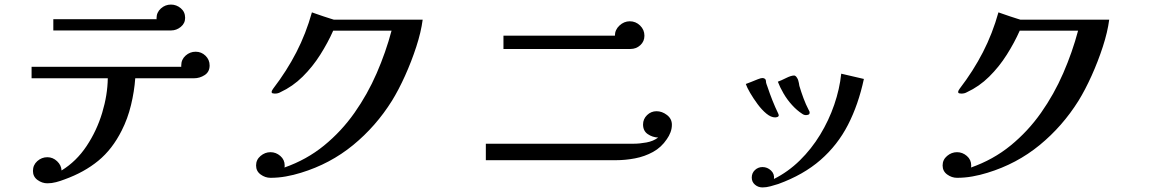

<svg xmlns="http://www.w3.org/2000/svg" viewBox="-20 -765 5040 839"><path d="M896 -479Q896 -451 874.5 -437Q853 -423 828 -423H571Q567 -366 552.5 -306Q538 -246 512 -195Q471 -113 409.5 -62.5Q348 -12 262 19Q244 26 225 31Q206 36 187 36Q164 36 144 21.5Q124 7 124 -18Q124 -44 143 -61Q162 -78 187 -78Q211 -78 229.5 -60.5Q248 -43 249 -20Q314 -60 358.5 -127Q403 -194 426.5 -272Q450 -350 451 -423H118V-473H772Q772 -475 772 -476.5Q772 -478 772 -479Q772 -505 791 -522Q810 -539 835 -539Q860 -539 878 -521.5Q896 -504 896 -479ZM789 -687Q789 -663 770 -647.5Q751 -632 728 -632H213V-681H665Q664 -682 664 -685Q664 -711 683 -728Q702 -745 727 -745Q751 -745 770 -729Q789 -713 789 -687Z M1827 -679Q1820 -625 1799 -560.5Q1778 -496 1750 -434Q1722 -372 1693 -325Q1623 -213 1523 -131Q1423 -49 1295 -10Q1263 0 1229.5 6Q1196 12 1162 12Q1139 12 1119 -2.5Q1099 -17 1099 -42Q1099 -67 1118.5 -83.5Q1138 -100 1162 -100Q1186 -100 1205 -83.5Q1224 -67 1224 -42Q1224 -36 1223 -33Q1320 -67 1396 -129Q1472 -191 1529 -272Q1586 -353 1626 -445Q1666 -537 1691 -631H1436Q1413 -579 1379.5 -526Q1346 -473 1302.5 -430Q1259 -387 1205 -362Q1195 -356 1181 -356Q1178 -356 1172.5 -357Q1167 -358 1167 -363Q1167 -367 1169.5 -371Q1172 -375 1174 -378Q1233 -455 1275 -536.5Q1317 -618 1343 -711Q1347 -710 1361.5 -704.5Q1376 -699 1393.5 -693.5Q1411 -688 1424.5 -683.5Q1438 -679 1439 -679Z M2916 -220Q2916 -203 2910 -187Q2904 -171 2894 -157Q2870 -121 2833.5 -101Q2797 -81 2755 -73Q2713 -65 2672 -65H2103V-137H2749Q2775 -137 2805 -142.5Q2835 -148 2856 -164Q2831 -165 2810.5 -179Q2790 -193 2790 -221Q2790 -245 2807.5 -262Q2825 -279 2849 -279Q2873 -279 2894.5 -262.5Q2916 -246 2916 -220ZM2796 -609Q2796 -584 2778 -567.5Q2760 -551 2735 -551H2180V-609H2667Q2667 -635 2687 -653.5Q2707 -672 2732 -672Q2758 -672 2777 -653.5Q2796 -635 2796 -609Z M3383 -262Q3383 -256 3377.5 -254Q3372 -252 3367 -252Q3349 -252 3329 -268.5Q3309 -285 3290.5 -310Q3272 -335 3258 -359Q3244 -383 3239 -398Q3248 -401 3262.5 -407Q3277 -413 3291 -418.5Q3305 -424 3311 -424Q3322 -424 3326 -416Q3327 -414 3327 -411Q3327 -404 3329.5 -397.5Q3332 -391 3334 -385Q3344 -355 3355.5 -326Q3367 -297 3381 -268Q3383 -264 3383 -262ZM3755 -420Q3731 -308 3685.5 -219.5Q3640 -131 3565.5 -66Q3491 -1 3381 39Q3365 44 3347 49Q3329 54 3312 54Q3293 54 3279 42Q3265 30 3265 11Q3265 -9 3279 -22Q3293 -35 3312 -35Q3333 -35 3349 -20Q3365 -5 3362 17Q3424 -14 3475 -64Q3526 -114 3564 -176.5Q3602 -239 3625.5 -307.5Q3649 -376 3656 -443ZM3518 -273Q3518 -266 3512.5 -264Q3507 -262 3502 -262Q3493 -262 3485 -268Q3463 -282 3441.5 -305.5Q3420 -329 3404 -356.5Q3388 -384 3379 -408Q3393 -413 3415 -424Q3437 -435 3450 -435Q3456 -435 3461.5 -427Q3467 -419 3468 -414Q3470 -408 3471 -402Q3472 -396 3473 -390Q3481 -363 3491 -336Q3501 -309 3514 -284Q3516 -281 3517 -278.5Q3518 -276 3518 -273Z M4827 -679Q4820 -625 4799 -560.5Q4778 -496 4750 -434Q4722 -372 4693 -325Q4623 -213 4523 -131Q4423 -49 4295 -10Q4263 0 4229.5 6Q4196 12 4162 12Q4139 12 4119 -2.5Q4099 -17 4099 -42Q4099 -67 4118.5 -83.5Q4138 -100 4162 -100Q4186 -100 4205 -83.5Q4224 -67 4224 -42Q4224 -36 4223 -33Q4320 -67 4396 -129Q4472 -191 4529 -272Q4586 -353 4626 -445Q4666 -537 4691 -631H4436Q4413 -579 4379.5 -526Q4346 -473 4302.5 -430Q4259 -387 4205 -362Q4195 -356 4181 -356Q4178 -356 4172.5 -357Q4167 -358 4167 -363Q4167 -367 4169.5 -371Q4172 -375 4174 -378Q4233 -455 4275 -536.5Q4317 -618 4343 -711Q4347 -710 4361.5 -704.5Q4376 -699 4393.5 -693.5Q4411 -688 4424.5 -683.5Q4438 -679 4439 -679Z"/></svg>

Font: Kaisei Decol Medium
Style: Regular
Weight: 500
Designer: Font-Kai, 金井和夫
Foundry: KAZUO KANAI
Version: Version 5.003